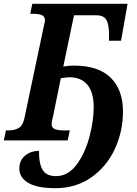

<svg xmlns="http://www.w3.org/2000/svg" viewBox="-41 -734 717 1004"><path d="M60 148Q60 105 90 80Q120 55 163 55Q162 120 181.5 153.5Q201 187 252 187Q315 187 359.5 127Q404 67 426.5 -18Q449 -103 449 -174Q449 -251 416 -290.5Q383 -330 323 -330Q312 -330 277 -325L239 -138Q229 -97 229 -86Q229 -66 245.5 -59Q262 -52 294 -52H324L313 0H-21L-10 -52H2Q35 -52 56.5 -64.5Q78 -77 86 -113L189 -601Q194 -618 194 -628Q194 -648 177.5 -655Q161 -662 129 -662H117L128 -714H626L592 -521H529V-554Q529 -607 515 -630.5Q501 -654 463 -654H346L290 -386Q318 -391 345 -391Q473 -391 537.5 -328Q602 -265 602 -151Q602 -47 559.5 45Q517 137 436.5 193.5Q356 250 249 250Q153 250 106.5 222Q60 194 60 148Z"/></svg>

Font: Noto Serif Narrow
Style: Bold Italic
Weight: 700
Width: 4
Italic angle: -12°
Designer: Monotype Design Team
Foundry: Monotype Imaging Inc.
Version: Version 1.001